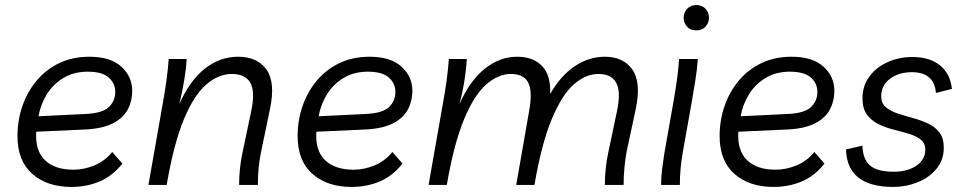

<svg xmlns="http://www.w3.org/2000/svg" viewBox="-20 -730 3799 758"><path d="M262 8Q166 8 107.5 -43.5Q49 -95 49 -193Q49 -255 68.5 -311.5Q88 -368 125 -412Q162 -456 214.5 -481Q267 -506 333 -506Q416 -506 459 -467Q502 -428 502 -371Q502 -331 484.5 -298Q467 -265 427.5 -244Q388 -223 321 -219L123 -210Q118 -136 157 -98Q196 -60 270 -60Q311 -60 352.5 -77Q394 -94 423 -130L463 -84Q424 -35 373 -13.5Q322 8 262 8ZM326 -447Q271 -447 230 -422Q189 -397 164.5 -357Q140 -317 132 -271L317 -280Q385 -283 410 -307.5Q435 -332 435 -367Q435 -401 409 -424Q383 -447 326 -447Z M566 0 623 -324Q631 -368 637 -411Q643 -454 646 -497H717Q715 -460 707.5 -414.5Q700 -369 688 -319Q728 -410 787.5 -458Q847 -506 920 -506Q996 -506 1032 -455.5Q1068 -405 1046 -300L1011 -132Q1004 -99 1001 -66Q998 -33 998 0H924Q924 -64 937 -126L972 -292Q988 -369 968 -403.5Q948 -438 895 -438Q843 -438 794.5 -396.5Q746 -355 706 -259Q666 -163 638 0Z M1368 8Q1272 8 1213.5 -43.5Q1155 -95 1155 -193Q1155 -255 1174.5 -311.5Q1194 -368 1231 -412Q1268 -456 1320.5 -481Q1373 -506 1439 -506Q1522 -506 1565 -467Q1608 -428 1608 -371Q1608 -331 1590.5 -298Q1573 -265 1533.5 -244Q1494 -223 1427 -219L1229 -210Q1224 -136 1263 -98Q1302 -60 1376 -60Q1417 -60 1458.5 -77Q1500 -94 1529 -130L1569 -84Q1530 -35 1479 -13.5Q1428 8 1368 8ZM1432 -447Q1377 -447 1336 -422Q1295 -397 1270.5 -357Q1246 -317 1238 -271L1423 -280Q1491 -283 1516 -307.5Q1541 -332 1541 -367Q1541 -401 1515 -424Q1489 -447 1432 -447Z M1672 0 1729 -324Q1737 -368 1743 -411Q1749 -454 1752 -497H1823Q1821 -460 1814 -414.5Q1807 -369 1794 -319Q1834 -410 1893 -458Q1952 -506 2022 -506Q2084 -506 2119.5 -470Q2155 -434 2152 -359Q2193 -431 2249 -468.5Q2305 -506 2368 -506Q2441 -506 2476.5 -455.5Q2512 -405 2490 -300L2454 -132Q2448 -99 2445 -66Q2442 -33 2442 0H2368Q2368 -64 2381 -126L2416 -292Q2432 -369 2412.5 -403.5Q2393 -438 2343 -438Q2292 -438 2245 -396.5Q2198 -355 2158 -259Q2118 -163 2090 0H2018L2069 -292Q2083 -369 2065.5 -403.5Q2048 -438 1997 -438Q1947 -438 1899.5 -396.5Q1852 -355 1812 -259Q1772 -163 1744 0Z M2590 0Q2590 -32 2594 -63Q2598 -94 2603 -126L2638 -324Q2646 -368 2652 -411Q2658 -454 2661 -497H2735Q2732 -454 2724 -405Q2716 -356 2710 -322L2676 -131Q2664 -65 2664 0ZM2729 -610Q2705 -610 2692 -625Q2679 -640 2679 -660Q2679 -680 2692.5 -695Q2706 -710 2729 -710Q2752 -710 2765.5 -695Q2779 -680 2779 -660Q2779 -640 2765.5 -625Q2752 -610 2729 -610Z M3034 8Q2938 8 2879.5 -43.5Q2821 -95 2821 -193Q2821 -255 2840.5 -311.5Q2860 -368 2897 -412Q2934 -456 2986.5 -481Q3039 -506 3105 -506Q3188 -506 3231 -467Q3274 -428 3274 -371Q3274 -331 3256.5 -298Q3239 -265 3199.5 -244Q3160 -223 3093 -219L2895 -210Q2890 -136 2929 -98Q2968 -60 3042 -60Q3083 -60 3124.5 -77Q3166 -94 3195 -130L3235 -84Q3196 -35 3145 -13.5Q3094 8 3034 8ZM3098 -447Q3043 -447 3002 -422Q2961 -397 2936.5 -357Q2912 -317 2904 -271L3089 -280Q3157 -283 3182 -307.5Q3207 -332 3207 -367Q3207 -401 3181 -424Q3155 -447 3098 -447Z M3507 8Q3324 8 3320 -140L3385 -155Q3386 -102 3414.5 -77Q3443 -52 3508 -52Q3563 -52 3598 -76Q3633 -100 3633 -139Q3633 -165 3615 -179Q3597 -193 3569 -201.5Q3541 -210 3509 -218Q3477 -226 3449 -239.5Q3421 -253 3403 -277Q3385 -301 3385 -342Q3385 -392 3413 -429Q3441 -466 3486 -485.5Q3531 -505 3582 -505Q3650 -505 3691 -472Q3732 -439 3738 -379L3675 -363Q3668 -445 3580 -445Q3528 -445 3493.5 -419Q3459 -393 3459 -350Q3459 -323 3476.5 -307.5Q3494 -292 3522.5 -282.5Q3551 -273 3582.5 -264.5Q3614 -256 3642.5 -243Q3671 -230 3688.5 -207.5Q3706 -185 3706 -147Q3706 -99 3677.5 -64Q3649 -29 3603 -10.5Q3557 8 3507 8Z"/></svg>

Font: Livvic
Style: Italic
Weight: 400
Italic angle: -10°
Designer: Jacques Le Bailly, Baron von Fonthausen
Version: Version 1.001; ttfautohint (v1.8.2)